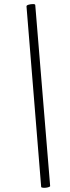

<svg xmlns="http://www.w3.org/2000/svg" viewBox="-20 -754 345 942"><path d="M182 163 110 -723Q110 -728 120.5 -731Q131 -734 142 -734Q153 -734 153 -729L226 158Q227 162 216 165Q205 168 194 167.5Q183 167 182 163Z"/></svg>

Font: Cormorant Garamond Light
Style: Italic
Weight: 300
Italic angle: -10°
Designer: Christian Thalmann (Catharsis Fonts)
Foundry: Catharsis Fonts
Version: Version 4.001